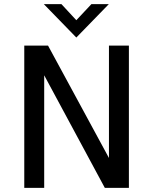

<svg xmlns="http://www.w3.org/2000/svg" viewBox="-20 -911 742 931"><path d="M350.1 -729 192.4 -891.1H277.8L350.1 -813L423.3 -891.1H507.8ZM97.7 0V-689.9H212.9L508.3 -145V-689.9H605V0H488.3L194.3 -545.9V0Z"/></svg>

Font: HK Grotesk Medium
Style: Regular
Weight: 500
Designer: Alfredo Marco Pradil and Stefan Peev
Foundry: Hanken Design Co.
Version: Version 1.045;PS 001.045;hotconv 1.0.88;makeotf.lib2.5.64775